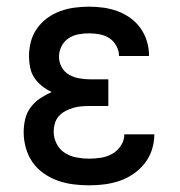

<svg xmlns="http://www.w3.org/2000/svg" viewBox="-20 -548 540 576"><path d="M247 8Q224 8 200 5Q176 2 153.5 -6Q131 -14 111 -28Q91 -42 77.5 -61.5Q64 -81 57.5 -104.5Q51 -128 51 -151Q51 -171 55.5 -190.5Q60 -210 72 -226Q84 -242 100.5 -253Q117 -264 135 -272Q120 -279 106.5 -289.5Q93 -300 83.5 -314Q74 -328 70.5 -345Q67 -362 67 -379Q67 -401 72.5 -422.5Q78 -444 91 -462.5Q104 -481 122 -494Q140 -507 160.5 -514.5Q181 -522 203 -525Q225 -528 247 -528Q269 -528 290.5 -525Q312 -522 332.5 -514.5Q353 -507 371 -494Q389 -481 401.5 -463.5Q414 -446 420.5 -425Q427 -404 427 -382V-380H337V-381Q337 -396 329 -410.5Q321 -425 308 -433.5Q295 -442 279 -445Q263 -448 247 -448Q231 -448 215 -445Q199 -442 185.5 -433Q172 -424 164.5 -409Q157 -394 157 -378Q157 -361 165 -346.5Q173 -332 187 -324Q201 -316 217.5 -313Q234 -310 250 -310H305V-230H250Q237 -230 224.5 -229Q212 -228 200 -224.5Q188 -221 176.5 -215Q165 -209 156.5 -199.5Q148 -190 144.5 -177.5Q141 -165 141 -153Q141 -134 150 -116.5Q159 -99 175 -89Q191 -79 210 -75.5Q229 -72 247 -72Q266 -72 284 -75Q302 -78 317.5 -87Q333 -96 343 -111.5Q353 -127 353 -145H443Q443 -122 436 -99.5Q429 -77 414.5 -58.5Q400 -40 380.5 -26.5Q361 -13 339 -5.5Q317 2 294 5Q271 8 247 8Z"/></svg>

Font: Iosevka Curly Slab Medium
Style: Regular
Weight: 500
Monospace: yes
Designer: Belleve Invis
Foundry: Belleve Invis
Version: Version 22.1.2; ttfautohint (v1.8.4)